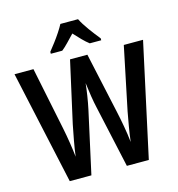

<svg xmlns="http://www.w3.org/2000/svg" viewBox="-132 -1052 1083 1166"><g transform="rotate(-15 409.5 -468.5)"><path d="M814 -714 659 0H521L435 -391Q428 -421 421 -464.5Q414 -508 409 -550Q406 -518 399 -473Q392 -428 384 -391L298 0H162L6 -714H125L206 -319Q215 -275 223 -224Q231 -173 235 -134Q241 -182 251 -235.5Q261 -289 269 -329L355 -714H464L548 -329Q557 -288 566.5 -235Q576 -182 581 -134Q586 -177 594.5 -227Q603 -277 611 -319L693 -714ZM465 -937Q482 -903 511.5 -862.5Q541 -822 568 -789V-777H496Q475 -793 453.5 -815Q432 -837 409 -862Q385 -837 363.5 -814.5Q342 -792 323 -777H251V-789Q268 -810 288 -836.5Q308 -863 325.5 -889.5Q343 -916 354 -937Z"/></g></svg>

Font: Noto Sans Georgian Condensed SemiBold
Style: Regular
Weight: 600
Width: 3
Designer: Monotype Design Team, Akaki Razmadze
Foundry: Google LLC
Version: Version 2.005; ttfautohint (v1.8.4.7-5d5b)